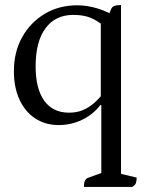

<svg xmlns="http://www.w3.org/2000/svg" viewBox="-20 -483 604 760"><path d="M312 257Q312 227 328 221L400 195L381 225V-67H377Q349 -30 305.5 -9Q262 12 212 12Q159 12 119 -14.5Q79 -41 57 -89Q35 -137 35 -201Q35 -277 67.5 -335.5Q100 -394 156.5 -428Q213 -462 286 -462Q325 -462 368 -449Q411 -436 459 -404V223L433 199L521 220Q521 234 517.5 242.5Q514 251 503 257ZM253 -37Q283 -37 306.5 -46.5Q330 -56 350.5 -73.5Q371 -91 389 -114L379 -93V-401L389 -381Q365 -402 337.5 -413Q310 -424 270 -424Q199 -424 160 -371Q121 -318 121 -221Q121 -132 155 -84.5Q189 -37 253 -37ZM397 -394 420 -447Q423 -455 431.5 -459Q440 -463 459 -463V-404Z"/></svg>

Font: Pitagon Serif
Style: Regular
Weight: 400
Designer: Travis Tran
Foundry: Pitagon
Version: Version 1.000;gftools[0.9.26]